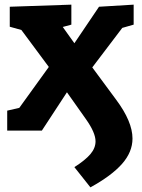

<svg xmlns="http://www.w3.org/2000/svg" viewBox="-20 -562 610 826"><path d="M555 -456 506 -442 377 -272 479 -134Q550 -39 550 34Q550 92 505 143Q460 194 369 244L300 157Q347 127 369 101Q391 75 391 46Q391 9 350 -49L268 -165L160 0H11V-86L63 -98L190 -274L72 -433L22 -447V-533L287 -542V-456L250 -446L300 -376L406 -533L555 -542Z"/></svg>

Font: Bitter Pro ExtraBold
Style: Regular
Weight: 800
Designer: Sol Matas, and Bitter project Authors
Foundry: Sol Matas
Version: Version 1.010